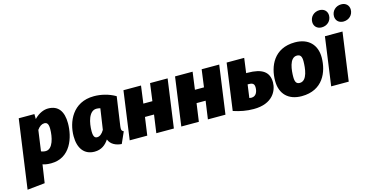

<svg xmlns="http://www.w3.org/2000/svg" viewBox="-122 -1320 4018 2049"><g transform="rotate(-15 1886.5 -295.5)"><path d="M-28 227 166 207 196 6C211 12 239 20 289 20C503 20 572 -191 572 -347C572 -478 519 -554 406 -554C362 -554 305 -534 252 -479L251 -534H78ZM267 -121C246 -121 229 -126 216 -131L248 -360C273 -396 300 -412 327 -412C352 -412 373 -400 373 -338C373 -249 346 -121 267 -121Z M913 -554C677 -554 594 -354 594 -197C594 -64 655 20 769 20C845 20 893 -19 928 -72C949 -15 1007 12 1069 16L1125 -110C1099 -121 1099 -138 1103 -172L1149 -491C1075 -535 988 -554 913 -554ZM905 -418C921 -418 932 -416 947 -412L913 -182C889 -141 862 -122 836 -122C814 -122 793 -132 793 -198C793 -292 820 -418 905 -418Z M1455 0H1649L1723 -534H1529L1503 -341H1403L1429 -534H1235L1161 0H1355L1383 -199H1483Z M2025 0H2219L2293 -534H2099L2073 -341H1973L1999 -534H1805L1731 0H1925L1953 -199H2053Z M2563 -371H2547L2569 -534H2375L2304 -18C2381 7 2448 20 2528 20C2737 20 2798 -111 2798 -203C2798 -317 2724 -371 2563 -371ZM2534 -103C2526 -103 2520 -104 2511 -106L2531 -251H2545C2592 -251 2605 -232 2605 -197C2605 -161 2592 -103 2534 -103Z M3058 20C3292 20 3368 -165 3369 -323C3370 -465 3282 -554 3134 -554C2900 -554 2824 -370 2824 -211C2824 -66 2911 20 3058 20ZM3074 -122C3038 -122 3022 -144 3022 -201C3022 -270 3033 -412 3118 -412C3155 -412 3172 -390 3171 -333C3170 -264 3159 -122 3074 -122Z M3454 -634C3514 -634 3561 -678 3561 -737C3561 -784 3528 -818 3476 -818C3416 -818 3369 -774 3369 -715C3369 -668 3402 -634 3454 -634ZM3694 -634C3754 -634 3801 -678 3801 -737C3801 -784 3768 -818 3716 -818C3656 -818 3609 -774 3609 -715C3609 -668 3642 -634 3694 -634ZM3655 -534H3461L3387 0H3581Z"/></g></svg>

Font: Fira Sans Heavy
Style: Italic
Weight: 900
Italic angle: -8°
Designer: bBox Type GmbH & Carrois Corporate GbR & Edenspiekermann AG
Foundry: bBox Type GmbH & Carrois Corporate GbR & Edenspiekermann AG
Version: Version 4.301;PS 004.301;hotconv 1.0.88;makeotf.lib2.5.64775